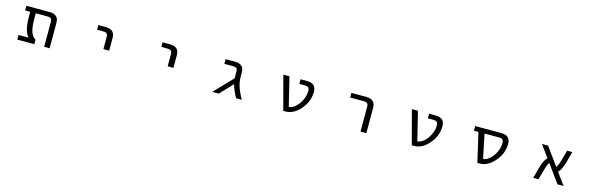

<svg xmlns="http://www.w3.org/2000/svg" viewBox="61 -1704 8878 2886"><g transform="rotate(15 4500.0 -261.0)"><path d="M747.1 2H662.1V-384.8Q662.1 -421.9 646.5 -437Q630.9 -452.1 589.8 -452.1H409.2V-382.8Q409.2 -239.3 433.6 -167Q458 -94.7 508.8 -67.4V2H244.1V-70.3H400.4Q323.2 -151.4 323.2 -382.8V-452.1H244.1V-524.4H604.5Q747.1 -524.4 747.1 -394.5Z M1364.3 -452.1V-524.4H1478.5Q1621.1 -524.4 1621.1 -394.5V-195.3H1531.2V-384.8Q1531.2 -421.9 1514.6 -437Q1498 -452.1 1457 -452.1Z M2364.3 -452.1V-524.4H2478.5Q2621.1 -524.4 2621.1 -394.5V-195.3H2531.2V-384.8Q2531.2 -421.9 2514.6 -437Q2498 -452.1 2457 -452.1Z M3631.8 -332Q3631.8 -254.9 3654.3 -180.7Q3676.8 -106.4 3738.3 2H3648.4Q3581.1 -124 3565.4 -195.3L3379.9 2H3278.3L3551.8 -284.2Q3549.8 -311.5 3549.8 -325.2V-384.8Q3549.8 -421.9 3533.2 -437Q3516.6 -452.1 3477.5 -452.1H3344.7V-524.4H3491.2Q3631.8 -524.4 3631.8 -394.5Z M4452.1 -78.1Q4494.1 -78.1 4544.9 -120.6Q4595.7 -163.1 4632.3 -235.8Q4668.9 -308.6 4668.9 -381.8Q4668.9 -420.9 4652.3 -436.5Q4635.7 -452.1 4594.7 -452.1H4510.7V-524.4H4612.3Q4753.9 -524.4 4753.9 -394.5Q4753.9 -241.2 4647.9 -119.6Q4542 2 4419.9 2H4382.8L4243.2 -524.4H4337.9L4447.3 -78.1Z M5302.7 -452.1V-524.4H5531.2Q5674.8 -524.4 5675.8 -394.5V2H5585V-384.8Q5585 -421.9 5568.8 -437Q5552.7 -452.1 5512.7 -452.1Z M6452.1 -78.1Q6494.1 -78.1 6544.9 -120.6Q6595.7 -163.1 6632.3 -235.8Q6668.9 -308.6 6668.9 -381.8Q6668.9 -420.9 6652.3 -436.5Q6635.7 -452.1 6594.7 -452.1H6510.7V-524.4H6612.3Q6753.9 -524.4 6753.9 -394.5Q6753.9 -241.2 6647.9 -119.6Q6542 2 6419.9 2H6382.8L6243.2 -524.4H6337.9L6447.3 -78.1Z M7393.6 -452.1 7470.7 -78.1H7473.6Q7515.6 -78.1 7566.9 -120.6Q7618.2 -163.1 7654.3 -235.8Q7690.4 -308.6 7690.4 -381.8Q7690.4 -420.9 7673.8 -436.5Q7657.2 -452.1 7616.2 -452.1ZM7776.4 -394.5Q7776.4 -241.2 7669.9 -119.6Q7563.5 2 7440.4 2H7403.3L7297.9 -452.1H7228.5V-524.4H7633.8Q7776.4 -524.4 7776.4 -394.5Z M8745.1 2H8650.4L8449.2 -275.4Q8424.8 -254.9 8398.4 -157.2L8354.5 2H8272.5L8318.4 -168Q8354.5 -296.9 8403.3 -336.9L8267.6 -524.4H8362.3L8563.5 -248Q8587.9 -267.6 8615.2 -366.2L8659.2 -524.4H8740.2L8694.3 -355.5Q8658.2 -226.6 8609.4 -184.6Z"/></g></svg>

Font: Gen Shin Gothic Monospace Regular
Style: Regular
Weight: 400
Designer: [Source Han Sans]
Ryoko NISHIZUKA  (kana & ideographs); Paul D. Hunt (Latin, Greek & Cyrillic); Wenlong ZHANG  (bopomofo
Version: Version 1.002.20150607